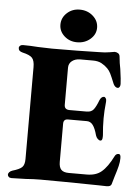

<svg xmlns="http://www.w3.org/2000/svg" viewBox="-58 -899 693 949"><g transform="rotate(5 288.5 -424.5)"><path d="M16 -11Q16 -17 21.5 -23Q27 -29 36 -32Q71 -42 83.5 -54Q96 -66 96 -95V-551Q96 -583 84 -596.5Q72 -610 36 -618Q15 -623 15 -639Q15 -646 20.5 -650.5Q26 -655 35 -655Q71 -655 110 -652Q160 -650 179 -650Q313 -650 412 -653Q443 -653 464.5 -657Q486 -661 489 -661Q498 -661 506 -656Q514 -651 515 -640Q518 -607 524 -579Q532 -523 532 -505Q532 -496 528.5 -490.5Q525 -485 519 -485Q513 -485 507.5 -489.5Q502 -494 498 -502Q483 -539 476 -553Q469 -567 459 -577Q445 -591 428 -600Q411 -609 386 -609H323Q298 -609 282 -596.5Q266 -584 266 -563V-379Q266 -355 292 -355H377Q400 -355 411.5 -370Q423 -385 435 -417Q443 -435 456 -435Q461 -435 465 -428.5Q469 -422 468 -412Q463 -364 463 -329Q463 -286 467 -246V-238Q467 -218 457 -218Q450 -218 443 -225Q436 -232 433 -242Q424 -276 412 -292Q400 -308 382 -308H288Q266 -308 266 -285V-96Q266 -69 277.5 -57Q289 -45 315 -45H404Q450 -45 477 -68Q506 -92 534 -148Q540 -160 553 -160Q563 -160 563 -140Q563 -122 558 -101Q553 -80 542 -46L531 -8Q527 4 507 4L468 3Q273 0 179 0Q145 0 106 3Q54 5 35 5Q26 5 21 0Q16 -5 16 -11ZM210 -772Q210 -806 236 -830Q262 -854 299 -854Q338 -854 365 -830Q392 -806 392 -772Q392 -739 365 -715.5Q338 -692 299 -692Q262 -692 236 -715.5Q210 -739 210 -772Z"/></g></svg>

Font: EB Garamond ExtraBold
Style: Regular
Weight: 800
Designer: Georg Duffner and Octavio Pardo
Foundry: Georg Duffner
Version: Version 1.000